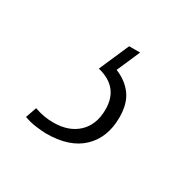

<svg xmlns="http://www.w3.org/2000/svg" viewBox="-70 -86 404 395"><g transform="rotate(30 132.0 111.5)"><path d="M78 232Q69 232 53.5 230Q38 228 25 223L34 197Q56 205 79 205Q116 205 137.5 184.5Q159 164 159 128Q159 75 105 62L136 -9H162L138 46Q163 56 177.5 75.5Q192 95 192 128Q192 176 162.5 204Q133 232 78 232Z"/></g></svg>

Font: Noto Serif ExtraCondensed ExtraLight
Style: Italic
Weight: 200
Width: 2
Italic angle: -12°
Designer: Monotype Design Team
Foundry: Monotype Imaging Inc.
Version: Version 2.014; ttfautohint (v1.8.4.7-5d5b)